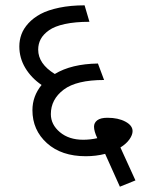

<svg xmlns="http://www.w3.org/2000/svg" viewBox="-20 -641 526 717"><path d="M427.7 56.2 372.6 -66.4Q338.4 -57.6 300.3 -57.6Q209.5 -57.6 155.3 -106.4Q101.1 -155.3 101.1 -229.5Q101.1 -281.7 135.3 -323.7Q96.7 -350.1 74.5 -387.2Q52.2 -424.3 52.2 -467.8Q52.2 -491.2 60.1 -512.7Q67.9 -534.2 86.2 -554.2Q104.5 -574.2 131.8 -588.9Q159.2 -603.5 201.4 -612.3Q243.7 -621.1 295.9 -621.1L314 -559.6Q260.7 -559.6 222.4 -551.3Q184.1 -543 162.8 -527.8Q141.6 -512.7 132.1 -494.9Q122.6 -477.1 122.6 -455.6Q122.6 -402.8 184.6 -364.7Q246.6 -402.3 345.7 -403.8L368.7 -342.3Q265.6 -342.3 217.8 -306.2Q169.9 -270 169.9 -214.8Q169.9 -175.8 203.6 -147.5Q237.3 -119.1 290.5 -119.1Q316.9 -119.1 343.3 -125Q331.1 -150.9 331.1 -168Q331.1 -182.6 343.3 -191.9Q355.5 -201.2 381.3 -201.2Q421.4 -201.2 448.2 -186.8Q475.1 -172.4 475.1 -151.4Q475.1 -137.2 463.4 -120.6Q451.7 -104 429.7 -90.3L485.8 32.7Z"/></svg>

Font: Khula Regular
Style: Regular
Weight: 400
Designer: Erin McLaughlin, Steve Matteson
Version: Version 1.000;PS 1.0;hotconv 1.0.72;makeotf.lib2.5.5900